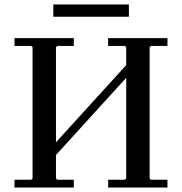

<svg xmlns="http://www.w3.org/2000/svg" viewBox="-20 -841 817 861"><path d="M465 0V-35H540L546 -41V-629L540 -635H465V-670H731V-635H657L651 -629V-41L657 -35H731V0ZM45 0V-35H120L126 -41V-629L120 -635H45V-670H311V-635H237L231 -629V-41L237 -35H311V0ZM211 -124V-181L565 -570V-513ZM219 -821H558V-766H219Z"/></svg>

Font: Brygada 1918 Medium
Style: Regular
Weight: 500
Designer: Mateusz Machalski | Borys Kosmynka | Przemek Hoffer
Foundry: NIEPODLEGLA 2018
Version: Version 3.006